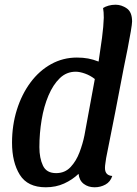

<svg xmlns="http://www.w3.org/2000/svg" viewBox="-20 -774 580 814"><path d="M174 20Q97 20 64 -33Q31 -86 31 -169Q31 -243 51.5 -308.5Q72 -374 109 -424Q146 -474 196.5 -502Q247 -530 306 -530Q332 -530 353.5 -526Q375 -522 398 -513Q406 -564 412.5 -613.5Q419 -663 420 -699Q420 -724 417 -740Q426 -746 440 -750Q454 -754 470 -754Q495 -754 517.5 -738.5Q540 -723 540 -683Q540 -673 534.5 -640.5Q529 -608 521 -567Q513 -526 505 -488Q487 -394 468.5 -298Q450 -202 430 -104Q429 -95 427 -83Q425 -71 425 -62Q425 -30 456 -28Q448 -3 427 8.5Q406 20 381 20Q354 20 335 5.5Q316 -9 313 -37Q287 -12 252 4Q217 20 174 20ZM218 -40Q255 -40 279 -65.5Q303 -91 317 -128Q331 -165 338 -200L382 -439Q363 -454 340.5 -462Q318 -470 301 -470Q262 -470 233.5 -442.5Q205 -415 185.5 -369Q166 -323 156.5 -266Q147 -209 147 -150Q147 -104 162 -72Q177 -40 218 -40Z"/></svg>

Font: Sansita Swashed
Style: Regular
Weight: 400
Designer: Pablo Cosgaya
Foundry: Omnibus-Type
Version: Version 1.003; ttfautohint (v1.8.3)